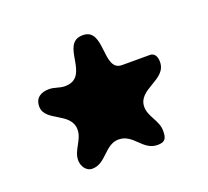

<svg xmlns="http://www.w3.org/2000/svg" viewBox="-76 -780 605 559"><g transform="rotate(-20 226.5 -500.5)"><path d="M92 -350C92 -333 103 -313 123 -313C166 -313 180 -367 223 -367C269 -367 279 -313 325 -313C349 -313 354 -323 354 -347C354 -378 326 -400 326 -430C326 -486 414 -482 414 -538C414 -549 411 -567 393 -567H307C247 -567 297 -688 229 -688C156 -688 212 -566 130 -566C113 -566 100 -574 83 -574C58 -574 39 -563 39 -536C39 -488 121 -490 121 -435C121 -403 92 -382 92 -350Z"/></g></svg>

Font: Asimov Print
Style: Regular
Weight: 500
Designer: Google
Version: Version 2.000980: 2014